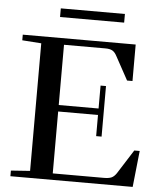

<svg xmlns="http://www.w3.org/2000/svg" viewBox="-55 -849 743 896"><g transform="rotate(5 316.0 -400.5)"><path d="M193.4 -760.3V-800.8H493.7V-760.3ZM27.3 0V-26.4L116.7 -32.7V-630.4L27.3 -636.7V-663.1H556.2V-492.2H530.8L470.7 -602.1Q461.9 -619.1 450.2 -626Q438.5 -632.8 417 -632.8H223.1V-350.6H409.7V-458H435.1V-221.2H409.7V-320.3H223.1V-30.3H462.9Q485.8 -30.3 498.3 -35.9Q510.7 -41.5 521.5 -57.6L592.8 -169.9H618.2L600.1 0Z"/></g></svg>

Font: Elstob 18pt Medium
Style: Regular
Weight: 500
Designer: Peter S. Baker
Version: Version 1.015